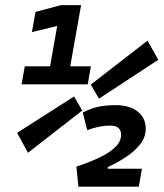

<svg xmlns="http://www.w3.org/2000/svg" viewBox="-20 -713 626 734"><path d="M279.8 0.5 272 -76.2Q314 -89.8 353.3 -107.4Q392.6 -125 417.7 -147.7Q442.9 -170.4 442.9 -198.2Q442.9 -232.9 399.9 -232.9Q359.9 -232.9 313.5 -215.3L296.4 -282.7Q327.1 -298.8 356 -304.9Q384.8 -311 421.9 -311Q475.6 -311 506.3 -286.6Q537.1 -262.2 537.1 -221.2Q537.1 -189 516.4 -162.1Q495.6 -135.3 462.4 -113.3Q429.2 -91.3 392.1 -74.2V-67.9H522.5L510.7 0.5ZM62.5 -390.6 74.7 -459.5H171.4L198.7 -613.8L102.1 -590.3L115.7 -667.5L212.9 -693.4H290L248.5 -459.5H327.6L315.4 -390.6ZM358.4 -335.9 327.1 -389.6 543.9 -557.6 585 -484.4ZM86.9 -128.9 45.4 -205.1 263.2 -344.2 294.4 -290.5Z"/></svg>

Font: CaskaydiaCove NFP
Style: Italic
Weight: 400
Italic angle: -10°
Designer: Aaron Bell
Foundry: Saja Typeworks
Version: Version 2111.001; VTT 6.35;Nerd Fonts 3.1.1